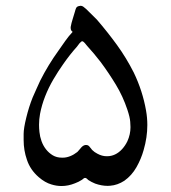

<svg xmlns="http://www.w3.org/2000/svg" viewBox="-20 -637 585 658"><path d="M229 -527.8Q222.2 -532.2 222.2 -541V-544.4Q224.6 -558.1 228.8 -570.8Q232.9 -583.5 236.8 -597.2Q238.3 -603.5 240.7 -609.1Q243.2 -614.7 250.5 -616.2Q253.9 -617.2 256.3 -617.2Q261.2 -617.2 265.6 -614Q270 -610.8 275.4 -606L312 -569.8Q348.6 -527.3 380.9 -482.9Q413.1 -438.5 438.5 -388.2Q468.8 -325.2 480.5 -258.3Q484.9 -233.4 484.9 -208.5Q484.9 -166 472.2 -122.6Q463.9 -92.8 447.8 -64.2Q431.6 -35.6 406.2 -17.6Q382.8 -2.4 357.9 -0.5Q353.5 0 349.1 0Q328.1 0 306.2 -7.8Q293 -13.2 282.7 -20Q280.3 -22 277.6 -24.7Q274.9 -27.3 271.5 -27.3Q269 -27.3 265.9 -24.9Q262.7 -22.5 261.2 -21Q255.4 -17.1 249.3 -14.2Q243.2 -11.2 236.8 -8.8Q213.9 0.5 190.9 0.5Q173.3 0.5 156.2 -4.9Q134.3 -11.2 112.8 -29.8Q83.5 -55.2 72.3 -89.4Q61 -121.6 61 -157.2Q61 -158.7 61 -178Q61 -197.3 70.1 -234.1Q79.1 -271 91.8 -302.7Q98.1 -317.4 104.7 -331.8Q111.3 -346.2 117.7 -360.4Q145 -414.6 180.7 -463.9Q191.9 -480 203.6 -496.6Q215.3 -513.2 229 -527.8ZM261.7 -495.6Q259.8 -495.6 257.3 -493.4Q254.9 -491.2 252.2 -488.3Q249.5 -485.4 247.6 -482.2Q245.6 -479 244.1 -477.5Q231.4 -463.4 219.7 -448.5Q208 -433.6 196.8 -417.5Q179.2 -392.6 162.8 -364.7Q146.5 -336.9 134.8 -307.1Q123 -277.3 117.2 -246.6Q113.8 -228 113.8 -209.5Q113.8 -196.8 115.2 -184.6Q116.7 -168.9 122.3 -153.3Q127.9 -137.7 137.7 -125.2Q147.5 -112.8 160.9 -104.7Q174.3 -96.7 191.9 -96.7H195.8Q207.5 -96.7 220.5 -101.8Q233.4 -106.9 245.1 -116.2Q248 -119.1 251.2 -123Q254.4 -127 257.6 -130.6Q260.7 -134.3 264.6 -137Q268.6 -139.6 272.9 -140.1H275.4Q282.2 -140.1 286.6 -134.5Q291 -128.9 295.9 -123Q299.8 -119.1 304.2 -116Q308.6 -112.8 313.5 -110.4Q329.6 -101.6 345.2 -101.6H347.2Q361.3 -101.6 374.3 -107.7Q387.2 -113.8 398.2 -125.7Q409.2 -137.7 416.5 -152.8Q427.2 -176.3 427.2 -201.2Q427.2 -204.1 426.3 -219.5Q425.3 -234.9 416.5 -261.2Q401.4 -306.6 377.2 -346.7Q353 -386.7 324.7 -424.8Q313 -439.9 301.5 -453.6Q290 -467.3 278.8 -479.5Q277.3 -481 275.4 -483.6Q273.4 -486.3 271 -489Q268.6 -491.7 266.1 -493.7Q263.7 -495.6 261.7 -495.6Z"/></svg>

Font: Dima Niloofar
Style: Regular
Weight: 400
Designer: R.Balvardi
Foundry: Dima Software Group
Version: Version 3.00;November 13, 2018;FontCreator 11.5.0.2427 64-bi